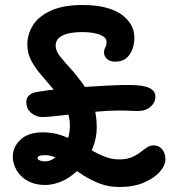

<svg xmlns="http://www.w3.org/2000/svg" viewBox="-20 -730 740 766"><path d="M456 16Q414 16 379.5 3Q345 -10 315 -29Q285 -48 259 -67Q233 -86 208.5 -98.5Q184 -111 160 -111Q144 -111 137 -108Q130 -105 130 -99Q130 -94 138.5 -90Q147 -86 158 -86Q184 -86 207 -107Q230 -128 244.5 -160.5Q259 -193 259 -227Q259 -268 241.5 -302.5Q224 -337 199 -367Q174 -397 148.5 -426Q123 -455 106 -485.5Q89 -516 89 -552Q89 -594 112 -630Q135 -666 184 -688Q233 -710 309 -710Q367 -710 407 -698.5Q447 -687 471 -667.5Q495 -648 505.5 -626Q516 -604 516 -581Q516 -539 496.5 -511.5Q477 -484 440 -484Q417 -484 406 -495.5Q395 -507 395 -520Q395 -532 400 -540.5Q405 -549 405 -564Q405 -581 378.5 -591.5Q352 -602 309 -602Q279 -602 255 -597Q231 -592 216.5 -580Q202 -568 202 -547Q202 -528 219 -506Q236 -484 260.5 -457.5Q285 -431 309 -397.5Q333 -364 349.5 -321Q366 -278 366 -222Q366 -179 349 -137.5Q332 -96 302.5 -63Q273 -30 235.5 -11Q198 8 159 8Q120 8 91 -8Q62 -24 46.5 -50.5Q31 -77 31 -105Q31 -144 62 -173Q93 -202 151 -202Q190 -202 222.5 -191Q255 -180 285 -164Q315 -148 342.5 -132Q370 -116 398 -105Q426 -94 456 -94Q485 -94 505 -102.5Q525 -111 539 -122Q553 -133 565.5 -141.5Q578 -150 594 -150Q614 -150 627 -134Q640 -118 640 -95Q640 -70 617.5 -44.5Q595 -19 554 -1.5Q513 16 456 16ZM148 -263Q125 -263 105 -279Q85 -295 85 -324Q85 -340 97 -350.5Q109 -361 133 -364Q167 -370 212.5 -374.5Q258 -379 308 -382.5Q358 -386 406.5 -388.5Q455 -391 495 -391Q552 -391 576 -379Q600 -367 600 -345Q600 -321 580.5 -304Q561 -287 529 -287Q516 -287 500 -288Q484 -289 454 -289Q416 -289 370.5 -285Q325 -281 281 -276Q237 -271 202 -267Q167 -263 148 -263Z"/></svg>

Font: Shantell Sans Medium
Style: Regular
Weight: 500
Designer: Stephen Nixon, Anya Danilova, Shantell Martin
Foundry: Arrow Type
Version: Version 1.011;[c5ecc13dd]